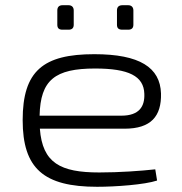

<svg xmlns="http://www.w3.org/2000/svg" viewBox="-20 -705 698 737"><path d="M243 -591C256 -591 263 -597 263 -610V-665C263 -677 256 -685 243 -685H220C206 -685 200 -677 200 -665V-610C200 -597 206 -591 220 -591ZM472 -591C485 -591 492 -597 492 -610V-665C492 -677 485 -685 472 -685H450C435 -685 429 -677 429 -665V-610C429 -597 435 -591 450 -591ZM361 -43C212 -43 143 -79 133 -211H458C560 -211 600 -259 598 -346C595 -446 516 -497 342 -497C146 -497 67 -433 67 -244C67 -58 148 12 353 12C423 12 535 4 583 -12L576 -55C521 -49 439 -43 361 -43ZM345 -442C474 -442 532 -413 534 -345C536 -297 515 -261 446 -261H132C135 -398 191 -442 345 -442Z"/></svg>

Font: Exo 2 Light Expanded
Style: Regular
Weight: 300
Width: 7
Designer: Natanael Gama
Version: Version 1.001;PS 001.001;hotconv 1.0.70;makeotf.lib2.5.58329